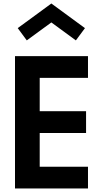

<svg xmlns="http://www.w3.org/2000/svg" viewBox="-20 -1068 562 1088"><path d="M65 0V-750H478.6V-626.8H205V-437.7H467.7V-314.5H205V-123.2H478.6V0ZM131.8 -839.1 80.5 -908.6 270.9 -1048.2 461.4 -908.6 410 -839.1 270.9 -940.9Z"/></svg>

Font: Spartan
Style: Bold
Weight: 700
Designer: Matt Bailey, Mirko Velimirovic
Foundry: Matt Bailey
Version: Version 1.005